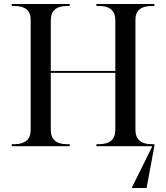

<svg xmlns="http://www.w3.org/2000/svg" viewBox="-20 -734 833 964"><path d="M39 0H330V-10H317C262 -10 235 -34 235 -82V-368H559V-82C559 -34 532 -10 477 -10H464V0H745L641 210H716L755 0V-10H742C688 -10 660 -34 660 -82V-636C660 -681 688 -704 742 -704H755V-714H464V-704H477C532 -704 559 -680 559 -632V-378H235V-632C235 -680 262 -704 317 -704H330V-714H39V-704H52C106 -704 134 -681 134 -636V-82C134 -34 106 -10 52 -10H39Z"/></svg>

Font: Noto Serif Display
Style: Regular
Weight: 400
Designer: Monotype Design Team
Foundry: Monotype Imaging Inc.
Version: Version 2.009